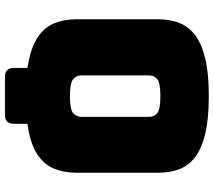

<svg xmlns="http://www.w3.org/2000/svg" viewBox="-64 -711 865 777"><g transform="rotate(90 368.5 -322.5)"><path d="M445 90H291Q255 90 255 54V-1Q178 -13 135 -40Q92 -67 75 -107.5Q58 -148 58 -198V-530Q58 -576 72 -613.5Q86 -651 120 -678Q154 -705 214.5 -720Q275 -735 369 -735Q463 -735 523.5 -720Q584 -705 618 -678Q652 -651 665.5 -613.5Q679 -576 679 -530V-198Q679 -148 662 -107.5Q645 -67 602.5 -39.5Q560 -12 481 -1V54Q481 90 445 90ZM285 -220Q285 -200 300 -186.5Q315 -173 369 -173Q424 -173 438.5 -186.5Q453 -200 453 -220V-493Q453 -513 438.5 -526Q424 -539 369 -539Q315 -539 300 -526Q285 -513 285 -493Z"/></g></svg>

Font: Bungee Spice
Style: Regular
Weight: 400
Designer: David Jonathan Ross
Foundry: David Jonathan Ross
Version: Version 2.000